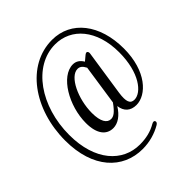

<svg xmlns="http://www.w3.org/2000/svg" viewBox="-225 -850 1150 1150"><g transform="rotate(-45 349.5 -275.5)"><path d="M287 -65C327 -65 366 -92 397 -142C403 -93 433 -65 483 -65C568 -65 669 -166 669 -358C669 -561 562 -699 401 -699C186 -699 30 -482 30 -216C30 18 155 148 323 148C382 148 437 132 483 105C494 98 497 91 494 83C491 76 482 75 470 82C429 106 384 117 330 117C185 117 71 -4 71 -223C71 -466 210 -667 395 -667C532 -667 633 -551 633 -362C633 -189 557 -96 497 -96C463 -96 451 -122 461 -191L504 -477C506 -487 504 -494 499 -498C495 -502 487 -500 478 -492L448 -467C433 -493 412 -507 385 -507C284 -507 192 -348 192 -203C192 -109 231 -65 287 -65ZM260 -220C260 -339 321 -468 386 -468C404 -468 418 -459 432 -432L394 -176C357 -124 336 -113 316 -113C283 -113 260 -147 260 -220Z"/></g></svg>

Font: 寒蝉锦书宋 CompactLight
Style: Bold
Weight: 400
Width: 4
Designer: 寒蝉锦书宋{Warren} 思源宋体{Ryoko NISHIZUKA 西塚涼子 (kana & ideographs); Frank Grießhammer (Latin, Greek & Cyrillic); Wenlong ZHANG 
Foundry: Adobe & ChillType
Version: Version 2.000;Glyphs 3.1.1 (3135)